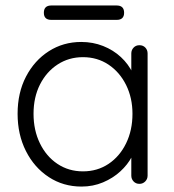

<svg xmlns="http://www.w3.org/2000/svg" viewBox="-20 -677 642 707"><path d="M493.5 -510.5Q506.8 -510.5 515.1 -501.8Q523.5 -493 523.5 -480.2V-30.2Q523.5 -17.8 514.8 -8.9Q506 0 493.5 0Q480.2 0 471.9 -8.9Q463.5 -17.8 463.5 -30.2V-149L481 -156.5Q481 -129.2 465.5 -99.9Q450 -70.5 423 -45.8Q396 -21 359.4 -5.5Q322.8 10 280.2 10Q212.8 10 159.4 -25.1Q106 -60.2 75.4 -120.9Q44.8 -181.5 44.8 -258Q44.8 -335.5 75.8 -395Q106.8 -454.5 159.9 -488.5Q213 -522.5 279.2 -522.5Q322.2 -522.5 359.8 -507.6Q397.2 -492.8 425.2 -466.8Q453.2 -440.8 468.9 -407.5Q484.5 -374.2 484.5 -337.8L463.5 -353.2V-480.2Q463.5 -492.8 471.9 -501.6Q480.2 -510.5 493.5 -510.5ZM285.5 -46Q338.5 -46 379.8 -73.6Q421 -101.2 444.4 -149.4Q467.8 -197.5 467.8 -258Q467.8 -316.5 444.4 -363.9Q421 -411.2 379.8 -438.9Q338.5 -466.5 285.5 -466.5Q233.5 -466.5 192.2 -439.6Q151 -412.8 127.2 -365.8Q103.5 -318.8 103.5 -258Q103.5 -197.5 126.9 -149.4Q150.2 -101.2 191.5 -73.6Q232.8 -46 285.5 -46ZM409.5 -603.8H169Q141.5 -603.8 141.5 -630Q141.5 -656.8 169 -656.8H409.5Q437 -656.8 437 -630Q437 -603.8 409.5 -603.8Z"/></svg>

Font: Quicksand Variable Light
Style: Regular
Weight: 300
Designer: Andrew Paglinawan
Foundry: Andrew Paglinawan
Version: Version 3.004